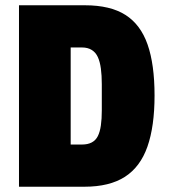

<svg xmlns="http://www.w3.org/2000/svg" viewBox="-20 -708 641 728"><path d="M52 0V-688H302Q398 -688 455.5 -651.5Q513 -615 539.5 -539.5Q566 -464 566 -346Q566 -229 539 -152Q512 -75 453.5 -37.5Q395 0 300 0ZM248 -160H291Q313 -160 328 -168Q343 -176 351 -192Q359 -208 362.5 -232.5Q366 -257 366 -289V-389Q366 -422 362.5 -448Q359 -474 351 -491.5Q343 -509 328 -518.5Q313 -528 291 -528H248Z"/></svg>

Font: Archivo Condensed Black
Style: Regular
Weight: 900
Width: 3
Designer: Hector Gatti
Foundry: Omnibus-Type
Version: Version 2.001